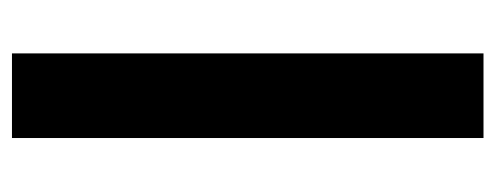

<svg xmlns="http://www.w3.org/2000/svg" viewBox="-280 -568 848 329"><g transform="rotate(-90 144.5 -404.0)"><path d="M72 -808H217V0H72Z"/></g></svg>

Font: Encode Sans Wide
Style: SemiBold
Weight: 600
Designer: Pablo Impallari, Andres Torresi
Foundry: Pablo Impallari, Andres Torresi
Version: Version 1.000; ttfautohint (v1.00) -l 8 -r 50 -G 200 -x 14 -